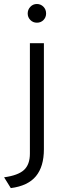

<svg xmlns="http://www.w3.org/2000/svg" viewBox="-58 -727 330 960"><path d="M126.5 -613.5Q107 -613.5 93.8 -627Q80.5 -640.5 80.5 -659.5Q80.5 -679 93.8 -693Q107 -707 126.5 -707Q145.5 -707 159 -693.5Q172.5 -680 172.5 -659.5Q172.5 -640.5 159.5 -627Q146.5 -613.5 126.5 -613.5ZM-4 213.5 -37.5 159.5Q32.5 150 62 122.8Q91.5 95.5 91.5 41V-511H161.5V19Q161.5 106 121.5 154.2Q81.5 202.5 -4 213.5Z"/></svg>

Font: Overpass Light
Style: Regular
Weight: 300
Designer: Delve Withrington, Dave Bailey, Thomas Jockin
Foundry: Delve Fonts LLC
Version: Version 4.000; ttfautohint (v1.8.3)